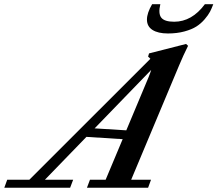

<svg xmlns="http://www.w3.org/2000/svg" viewBox="-92 -883 1023 903"><path d="M697.8 -725.6Q651.4 -725.6 625.2 -742.2Q599.1 -758.8 599.1 -791Q599.1 -821.8 623.5 -863.3H662.1Q651.4 -819.3 666.5 -800Q681.6 -780.8 727.1 -780.8Q810.5 -780.8 871.6 -863.3H911.1Q903.8 -843.8 895.8 -828.1Q887.7 -812.5 870.4 -792.2Q853 -772 831.5 -758.3Q810.1 -744.6 775.4 -735.1Q740.7 -725.6 697.8 -725.6ZM-71.8 0 -58.1 -37.6H45.9L615.2 -606.4Q611.3 -611.3 604.5 -616.7L608.9 -631.8L783.2 -676.3L792.5 -667.5Q770 -622.6 750.5 -575.7L524.9 -37.6H618.2L604.5 0H316.9L331.1 -37.6H404.8L484.9 -228.5L314.5 -239.3L119.1 -37.6H252L237.8 0ZM606 -518.1Q615.2 -540.5 619.1 -554.2L353 -279.3L502 -270Z"/></svg>

Font: Elstob 8pt SemiBold
Style: Italic
Weight: 600
Italic angle: -20°
Designer: Peter S. Baker
Version: Version 1.015